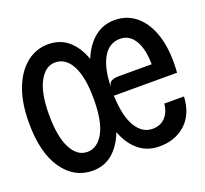

<svg xmlns="http://www.w3.org/2000/svg" viewBox="-128 -677 863 807"><g transform="rotate(-20 303.5 -274.0)"><path d="M158 7.5Q76 7.5 24.8 -65.5Q-26.5 -138.5 -26.5 -273Q-26.5 -362.5 -2 -425.8Q22.5 -489 65 -522.8Q107.5 -556.5 161.5 -556.5Q215 -556.5 251.2 -525.2Q287.5 -494 307.5 -438Q330.5 -494.5 369 -525.5Q407.5 -556.5 458.5 -556.5Q511 -556.5 550.2 -526Q589.5 -495.5 611 -439Q632.5 -382.5 632.5 -304.5Q632.5 -288.5 631.8 -276.5Q631 -264.5 630.5 -258.5H348Q351.5 -165.5 380 -118.8Q408.5 -72 454 -72Q490 -72 511.2 -95Q532.5 -118 536 -155H624Q619.5 -76.5 573.5 -34.5Q527.5 7.5 456.5 7.5Q403.5 7.5 365.2 -23.2Q327 -54 305.5 -111Q284 -55 247 -23.8Q210 7.5 158 7.5ZM163.5 -74.5Q208 -74.5 236 -124.2Q264 -174 264 -275Q264 -372.5 237.2 -423.5Q210.5 -474.5 163.5 -474.5Q119.5 -474.5 92 -423.8Q64.5 -373 64.5 -276Q64.5 -178 91.5 -126.2Q118.5 -74.5 163.5 -74.5ZM348.5 -296.5Q351 -317 364 -322.8Q377 -328.5 394.5 -328.5H542.5Q542 -397 518.5 -435.8Q495 -474.5 453.5 -474.5Q404.5 -474.5 377.5 -428Q350.5 -381.5 348.5 -296.5Z"/></g></svg>

Font: Spline Sans Mono
Style: Regular
Weight: 400
Monospace: yes
Designer: Eben Sorkin, Mirko Velimirovic
Foundry: Sorkin Type
Version: Version 1.004